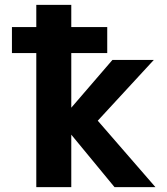

<svg xmlns="http://www.w3.org/2000/svg" viewBox="-20 -771 689 793"><path d="M29.3 -551.8V-659.2H129.9V-751H274.4V-659.2H422.9V-551.8H274.4V-326.2L444.3 -523.4H615.2L383.8 -272.5L622.1 2H453.1L274.4 -214.8V2H129.9V-551.8Z"/></svg>

Font: Gen Shin Gothic Bold
Style: Bold
Weight: 700
Designer: [Source Han Sans]
Ryoko NISHIZUKA  (kana & ideographs); Paul D. Hunt (Latin, Greek & Cyrillic); Wenlong ZHANG  (bopomofo
Version: Version 1.002.20150607